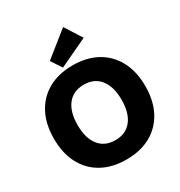

<svg xmlns="http://www.w3.org/2000/svg" viewBox="-222 -1124 1211 1290"><g transform="rotate(-30 383.5 -479.0)"><path d="M383.8 13.2Q274.4 13.2 194.8 -31Q115.2 -75.2 72.3 -157Q29.3 -238.8 29.3 -351.6Q29.3 -463.9 72.3 -545.7Q115.2 -627.4 194.8 -671.9Q274.4 -716.3 383.8 -716.3Q493.2 -716.3 572.5 -671.9Q651.9 -627.4 695.1 -545.7Q738.3 -463.9 738.3 -351.6Q738.3 -238.8 695.1 -157Q651.9 -75.2 572.5 -31Q493.2 13.2 383.8 13.2ZM383.8 -136.7Q464.8 -136.7 509.5 -193.1Q554.2 -249.5 554.2 -351.6Q554.2 -453.6 509.5 -510Q464.8 -566.4 383.8 -566.4Q302.2 -566.4 257.6 -510Q212.9 -453.6 212.9 -351.6Q212.9 -249.5 257.6 -193.1Q302.2 -136.7 383.8 -136.7ZM321.3 -735.4 266.6 -817.9 458 -971.2 541.5 -839.4Z"/></g></svg>

Font: Schibsted Grotesk ExtraBold
Style: Regular
Weight: 800
Designer: Bakken & Baeck AS, Henrik Kongsvoll
Foundry: Schibsted ASA
Version: Version 1.100; ttfautohint (v1.8.4.7-5d5b);gftools[0.9.25]